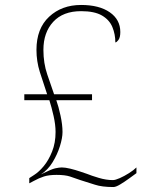

<svg xmlns="http://www.w3.org/2000/svg" viewBox="-20 -743 599 774"><path d="M437 11Q391 11 362.5 1.5Q334 -8 304 -17Q282 -25 262 -31.5Q242 -38 208 -38Q177 -38 157 -31.5Q137 -25 117 -14L98 -4V-25L118 -38Q137 -50 156.5 -73.5Q176 -97 190 -132Q204 -167 204 -211Q204 -240 196 -275.5Q188 -311 179 -339H78V-363H170Q154 -410 140.5 -453Q127 -496 127 -542Q127 -628 178 -675.5Q229 -723 307 -723Q380 -723 422.5 -693.5Q465 -664 465 -614Q465 -592 457.5 -582Q450 -572 445 -572Q445 -605 433 -634Q421 -663 391 -680.5Q361 -698 307 -698Q234 -698 194.5 -655Q155 -612 155 -542Q155 -488 170.5 -443Q186 -398 198 -363H351V-339H207Q216 -314 224 -277Q232 -240 232 -211Q232 -187 221.5 -153.5Q211 -120 192 -89Q173 -58 145 -40L149 -42Q187 -61 203 -64.5Q219 -68 229 -68Q243 -68 263.5 -63Q284 -58 303 -51.5Q322 -45 331 -42Q348 -35 378 -26Q408 -17 435 -17Q445 -17 463 -25Q481 -33 500 -45Q519 -57 530 -68V-45Q519 -37 500.5 -23.5Q482 -10 464.5 0.5Q447 11 437 11Z"/></svg>

Font: Noto Serif Thin
Style: Regular
Weight: 100
Designer: Monotype Design Team
Foundry: Monotype Imaging Inc.
Version: Version 2.015